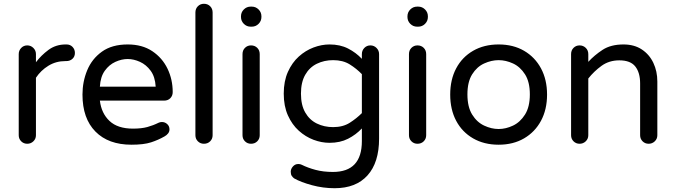

<svg xmlns="http://www.w3.org/2000/svg" viewBox="-20 -755 3569 1015"><path d="M124 5Q105 5 92 -8Q79 -21 79 -40V-469Q79 -488 92 -501.5Q105 -515 124 -515Q143 -515 156.5 -501.5Q170 -488 170 -469V-426Q197 -462 236 -491Q275 -520 327 -520H332Q351 -520 363.5 -507Q376 -494 376 -475Q376 -456 363 -444Q350 -432 330 -432H325Q276 -432 236 -407.5Q196 -383 170 -344V-40Q170 -21 156.5 -8Q143 5 124 5Z M675 10Q553 10 484.5 -59.5Q416 -129 416 -255Q416 -323 441 -383.5Q466 -444 519 -482Q572 -520 655 -520Q732 -520 785 -484.5Q838 -449 865.5 -392Q893 -335 893 -268Q893 -249 880.5 -236Q868 -223 847 -223H508Q516 -156 559 -115.5Q602 -75 683 -75Q728 -75 759 -83.5Q790 -92 818 -106Q826 -110 836 -110Q852 -110 864 -99Q876 -88 876 -71Q876 -59 868.5 -49.5Q861 -40 850 -34Q817 -15 778.5 -2.5Q740 10 675 10ZM508 -297H803Q800 -349 776.5 -381Q753 -413 720 -428Q687 -443 655 -443Q623 -443 590 -428Q557 -413 534 -381Q511 -349 508 -297Z M1058 5Q1039 5 1026 -8Q1013 -21 1013 -40V-689Q1013 -709 1026 -722Q1039 -735 1058 -735Q1078 -735 1091 -722Q1104 -709 1104 -689V-40Q1104 -21 1091 -8Q1078 5 1058 5Z M1305 -614Q1284 -614 1269 -629Q1254 -644 1254 -665V-669Q1254 -690 1269 -705Q1284 -720 1305 -720H1311Q1332 -720 1347 -705Q1362 -690 1362 -669V-665Q1362 -644 1347 -629Q1332 -614 1311 -614ZM1307 5Q1288 5 1275 -8Q1262 -21 1262 -40V-469Q1262 -489 1275 -502Q1288 -515 1307 -515Q1327 -515 1340 -502Q1353 -489 1353 -469V-40Q1353 -21 1340 -8Q1327 5 1307 5Z M1749 240Q1688 240 1629 224Q1570 208 1535 188Q1528 183 1522.5 175Q1517 167 1517 153Q1517 138 1528.5 125Q1540 112 1557 112Q1562 112 1566.5 113Q1571 114 1575 116Q1607 132 1648 143Q1689 154 1740 154Q1893 154 1893 -9V-76Q1862 -43 1820 -21.5Q1778 0 1722 0Q1680 0 1637.5 -16Q1595 -32 1559.5 -64Q1524 -96 1502 -145Q1480 -194 1480 -260Q1480 -326 1502 -375Q1524 -424 1559.5 -456Q1595 -488 1637.5 -504Q1680 -520 1722 -520Q1778 -520 1820 -498.5Q1862 -477 1893 -444V-469Q1893 -488 1906 -501.5Q1919 -515 1938 -515Q1957 -515 1970.5 -501.5Q1984 -488 1984 -469V-22Q1984 104 1923 172Q1862 240 1749 240ZM1741 -83Q1793 -83 1829 -106Q1865 -129 1893 -157V-363Q1865 -392 1829 -414.5Q1793 -437 1741 -437Q1694 -437 1655 -418Q1616 -399 1593.5 -359.5Q1571 -320 1571 -260Q1571 -200 1593.5 -160.5Q1616 -121 1655 -102Q1694 -83 1741 -83Z M2185 -614Q2164 -614 2149 -629Q2134 -644 2134 -665V-669Q2134 -690 2149 -705Q2164 -720 2185 -720H2191Q2212 -720 2227 -705Q2242 -690 2242 -669V-665Q2242 -644 2227 -629Q2212 -614 2191 -614ZM2187 5Q2168 5 2155 -8Q2142 -21 2142 -40V-469Q2142 -489 2155 -502Q2168 -515 2187 -515Q2207 -515 2220 -502Q2233 -489 2233 -469V-40Q2233 -21 2220 -8Q2207 5 2187 5Z M2616 10Q2539 10 2481 -23.5Q2423 -57 2391.5 -116.5Q2360 -176 2360 -255Q2360 -334 2391.5 -393.5Q2423 -453 2481 -486.5Q2539 -520 2616 -520Q2693 -520 2750.5 -486.5Q2808 -453 2840 -393.5Q2872 -334 2872 -255Q2872 -176 2840 -116.5Q2808 -57 2750.5 -23.5Q2693 10 2616 10ZM2616 -73Q2654 -73 2692 -91Q2730 -109 2755.5 -149.5Q2781 -190 2781 -256Q2781 -322 2755.5 -362Q2730 -402 2692 -419.5Q2654 -437 2616 -437Q2578 -437 2539.5 -419.5Q2501 -402 2476 -362Q2451 -322 2451 -256Q2451 -190 2476 -149.5Q2501 -109 2539.5 -91Q2578 -73 2616 -73Z M3044 5Q3025 5 3012 -8Q2999 -21 2999 -40V-469Q2999 -489 3012 -502Q3025 -515 3044 -515Q3063 -515 3076.5 -502Q3090 -489 3090 -469V-428Q3122 -463 3165.5 -491.5Q3209 -520 3276 -520Q3333 -520 3373 -493.5Q3413 -467 3434 -422.5Q3455 -378 3455 -324V-40Q3455 -21 3441.5 -8Q3428 5 3409 5Q3390 5 3377 -8Q3364 -21 3364 -40V-314Q3364 -371 3338.5 -403.5Q3313 -436 3254 -436Q3200 -436 3160 -407Q3120 -378 3090 -340V-40Q3090 -21 3076.5 -8Q3063 5 3044 5Z"/></svg>

Font: Varela Round
Style: Regular
Weight: 400
Designer: Joe Prince, Avraham Cornfeld
Foundry: Joe Prince, Avraham Cornfeld
Version: Version 3.010; ttfautohint (v1.8.4.7-5d5b)